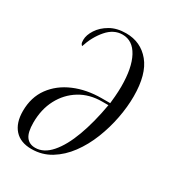

<svg xmlns="http://www.w3.org/2000/svg" viewBox="-141 -629 656 723"><g transform="rotate(30 186.5 -268.0)"><path d="M197 -546Q261 -546 300.5 -498Q340 -450 340 -354Q340 -309 330.5 -259Q321 -209 302 -161Q283 -113 254.5 -74.5Q226 -36 188.5 -13Q151 10 105 10Q57 10 31.5 -18.5Q6 -47 6 -98Q6 -158 37 -200.5Q68 -243 121 -265.5Q174 -288 239 -288H276Q277 -295 279 -319Q281 -343 281 -363Q281 -444 256.5 -489.5Q232 -535 188 -535Q150 -535 121 -501.5Q92 -468 77 -421Q74 -423 71.5 -427.5Q69 -432 69 -444Q69 -465 84.5 -489Q100 -513 128.5 -529.5Q157 -546 197 -546ZM247 -278Q192 -278 150.5 -252.5Q109 -227 85.5 -182.5Q62 -138 62 -80Q62 -38 75.5 -19.5Q89 -1 115 -1Q152 -1 183 -36.5Q214 -72 237 -134.5Q260 -197 274 -278Z"/></g></svg>

Font: Noto Serif Display ExtraCondensed Light
Style: Italic
Weight: 300
Width: 2
Italic angle: -12°
Designer: Monotype Design Team
Foundry: Monotype Imaging Inc.
Version: Version 2.009